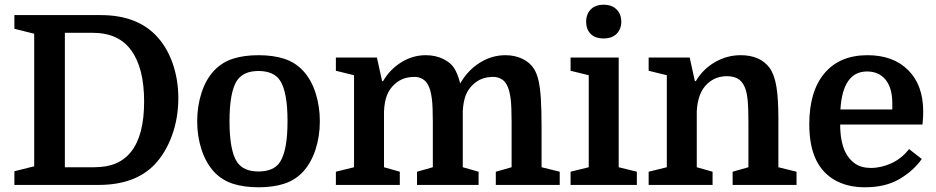

<svg xmlns="http://www.w3.org/2000/svg" viewBox="-20 -784 3969 814"><path d="M255 -75H380Q433.6 -75 471.8 -91.5Q510 -108 536 -141Q563 -175 577 -227.9Q591 -280.7 591 -354Q591 -496 536 -571Q509 -608 468.3 -626.5Q427.6 -645 370 -645H255ZM41 -720H407Q556 -720 639 -636Q686 -588 711 -518Q736 -448 736 -368Q736 -284 709.5 -210.5Q683 -137 636 -87Q553 0 398 0H41V-58L125 -79V-641L41 -662Z M1336 -270Q1336 -206 1317.5 -149.5Q1299 -93 1264 -55Q1231 -20 1184.5 -5Q1138 10 1076 10Q1014 10 967.5 -5Q921 -20 888 -55Q853 -93 834.5 -149.5Q816 -206 816 -270Q816 -334 834.5 -391Q853 -448 888 -485Q921 -520 967.5 -535Q1014 -550 1076 -550Q1138 -550 1184.5 -535Q1231 -520 1264 -485Q1299 -448 1317.5 -391Q1336 -334 1336 -270ZM985 -97Q999 -77 1021.5 -67Q1044 -57 1076 -57Q1108 -57 1131 -67Q1154 -77 1167 -97Q1199 -146 1199 -270Q1199 -333 1191 -376Q1183 -419 1167 -443Q1154 -463 1131 -473Q1108 -483 1076 -483Q1044 -483 1021.5 -473Q999 -463 985 -443Q953 -394 953 -270Q953 -146 985 -97Z M1481 -75V-465L1404 -484V-540H1578L1600 -440H1604Q1633 -490 1681.5 -520Q1730 -550 1785 -550Q1826 -550 1858 -534.5Q1890 -519 1905 -496Q1921 -471 1931 -430Q1963 -486 2014 -518Q2065 -550 2123 -550Q2163 -550 2195 -534.5Q2227 -519 2244 -492Q2256 -473 2263 -443Q2270 -413 2273 -365.5Q2276 -318 2276 -245V-75L2353 -56V0H2082V-56L2149 -75V-268Q2149 -333 2145 -364.5Q2141 -396 2133 -415Q2123 -439 2106.5 -448.5Q2090 -458 2072 -458Q2047 -458 2026.5 -451Q2006 -444 1987 -427Q1965 -407 1954.5 -380Q1944 -353 1942 -312V-75L2009 -56V0H1748V-56L1815 -75V-268Q1815 -333 1811 -364.5Q1807 -396 1799 -415Q1789 -439 1772.5 -448.5Q1756 -458 1738 -458Q1713 -458 1692.5 -451Q1672 -444 1653 -427Q1631 -407 1620.5 -380Q1610 -353 1608 -312V-75L1675 -56V0H1404V-56Z M2476 -465 2399 -484V-540H2603V-75L2680 -56V0H2399V-56L2476 -75ZM2465 -692Q2465 -724 2484.5 -744Q2504 -764 2539 -764Q2574 -764 2594 -744Q2614 -724 2614 -692Q2614 -661 2594.5 -641Q2575 -621 2539 -621Q2503 -621 2484 -640.5Q2465 -660 2465 -692Z M2807 -75V-465L2730 -484V-540H2904L2926 -440H2930Q2960 -491 3011 -520.5Q3062 -550 3120 -550Q3203 -550 3243 -496Q3263 -468 3271.5 -417.5Q3280 -367 3280 -281V-75L3357 -56V0H3086V-56L3153 -75V-268Q3153 -328 3149.5 -361.5Q3146 -395 3137.4 -414.7Q3126 -441 3107 -451Q3088.1 -461 3061.9 -461Q3013 -461 2979 -429Q2938 -391.4 2934 -312V-75L3001 -56V0H2730V-56Z M3891 -256H3542Q3542 -188 3562 -143Q3578 -109 3605 -90.5Q3632 -72 3672 -72Q3716 -72 3759.5 -92Q3803 -112 3834 -152L3888 -110Q3853 -60 3793.5 -25Q3734 10 3647 10Q3574 10 3521 -19.5Q3468 -49 3440 -106Q3425 -137 3418 -175Q3411 -213 3411 -257Q3411 -397 3475.5 -473.5Q3540 -550 3658 -550Q3767 -550 3830.5 -486.5Q3894 -423 3894 -311Q3894 -300 3893.5 -289.5Q3893 -279 3891 -256ZM3656 -481Q3553 -481 3543 -320H3763V-346Q3763 -411 3734.5 -446Q3706 -481 3656 -481Z"/></svg>

Font: Domine
Style: Regular
Weight: 400
Designer: Pablo Impallari, Rodrigo Fuenzalida, Brenda Gallo
Foundry: Pablo Impallari, Rodrigo Fuenzalida, Brenda Gallo
Version: Version 2.000;September 19, 2022;FontCreator 14.0.0.2877 64-